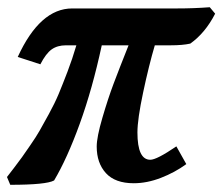

<svg xmlns="http://www.w3.org/2000/svg" viewBox="-22 -512 624 539"><path d="M192.4 -384.8H163.1Q139.2 -384.8 123 -373.3Q106.9 -361.8 91.3 -331.5L27.8 -352.1Q90.3 -488.3 180.7 -488.3H474.6Q522.5 -488.3 566.9 -491.7L582 -473.6Q554.2 -419.4 512.2 -389.6Q490.7 -384.8 457 -384.8H412.6Q396 -328.6 379.9 -252.9Q363.8 -177.2 363.8 -140.1Q363.8 -63.5 399.9 -63.5Q418 -63.5 473.1 -101.1L501 -51.3Q468.8 -27.8 429.7 -12.7Q390.6 2.4 353.5 2.4Q301.3 2.4 275.4 -25.9Q249.5 -54.2 249.5 -100.6Q249.5 -127 265.4 -181.2Q281.2 -235.4 297.1 -277.6Q313 -319.8 338.9 -384.8H263.7Q237.3 -262.2 201.9 -164.6Q166.5 -66.9 129.9 -5.4Q107.9 6.8 6.8 6.8L-2.4 -15.1Q0 -18.1 16.8 -40Q33.7 -62 39.8 -70.8Q45.9 -79.6 63 -104.2Q80.1 -128.9 89.6 -145.8Q99.1 -162.6 115.2 -191.9Q131.3 -221.2 142.6 -248Q153.8 -274.9 167.5 -310.8Q181.2 -346.7 192.4 -384.8Z"/></svg>

Font: Flanker
Style: Bold Italic
Weight: 700
Italic angle: -12°
Designer: Flanker
Version: Version 2.000